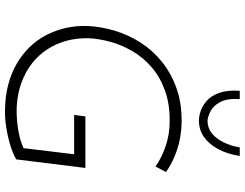

<svg xmlns="http://www.w3.org/2000/svg" viewBox="-128 -862 1001 786"><g transform="rotate(90 373.0 -469.5)"><path d="M633 -35Q609 -21 574.5 -10.5Q540 0 501.5 6Q463 12 428 11Q373 10 326 -2.5Q279 -15 240.5 -37.5Q202 -60 172.5 -90.5Q143 -121 123.5 -159Q104 -197 94.5 -240Q85 -283 87 -330Q90 -384 106.5 -439Q123 -494 154.5 -543.5Q186 -593 233 -631Q280 -669 341.5 -691Q403 -713 481 -712Q540 -711 592 -694Q644 -677 685 -648L662 -605Q626 -631 577.5 -647Q529 -663 479 -663Q407 -664 351.5 -644Q296 -624 256 -589.5Q216 -555 190.5 -511.5Q165 -468 152 -421.5Q139 -375 137 -331Q136 -283 147.5 -240.5Q159 -198 182.5 -162Q206 -126 240 -99.5Q274 -73 318.5 -56.5Q363 -40 416 -37Q458 -35 505.5 -42Q553 -49 587 -65L612 -272H451L457 -318H668ZM471 -783Q455 -783 433.5 -790.5Q412 -798 392 -816Q372 -834 360.5 -866.5Q349 -899 352 -950H386Q383 -897 399 -868.5Q415 -840 437.5 -829.5Q460 -819 474 -818Q504 -818 526 -835.5Q548 -853 563 -883.5Q578 -914 584 -950H619Q611 -899 590.5 -861Q570 -823 540 -802.5Q510 -782 471 -783Z"/></g></svg>

Font: Josefin Sans Thin Light
Style: Italic
Weight: 300
Italic angle: -7°
Version: Version 2.000